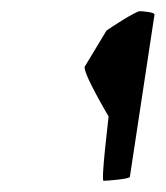

<svg xmlns="http://www.w3.org/2000/svg" viewBox="-20 -782 296 343"><path d="M132 -664C124 -658 174 -574 174 -574C174 -571 160 -459 165 -459C170 -459 211 -462 212 -466L256 -756C257 -760 235 -762 230 -762C224 -763 173 -730 170 -727Z"/></svg>

Font: Ampere
Style: SCCndIta
Weight: 400
Version: Version 1